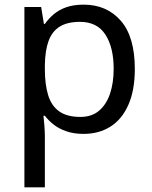

<svg xmlns="http://www.w3.org/2000/svg" viewBox="-20 -566 655 826"><path d="M340 -546Q439 -546 499.5 -477Q560 -408 560 -269Q560 -178 532.5 -115.5Q505 -53 455.5 -21.5Q406 10 339 10Q298 10 266 -1Q234 -12 211.5 -29.5Q189 -47 173 -68H167Q169 -51 171 -25Q173 1 173 20V240H85V-536H157L169 -463H173Q189 -486 211.5 -505Q234 -524 265.5 -535Q297 -546 340 -546ZM324 -472Q270 -472 237 -451.5Q204 -431 189 -390Q174 -349 173 -286V-269Q173 -203 187 -157Q201 -111 234.5 -87Q268 -63 326 -63Q375 -63 406.5 -90Q438 -117 453.5 -163.5Q469 -210 469 -270Q469 -362 433.5 -417Q398 -472 324 -472Z"/></svg>

Font: lbangla85
Style: Book
Weight: 400
Designer: Jelle Bosma - Monotype Design Team
Foundry: Monotype Imaging Inc.
Version: Version 2.003